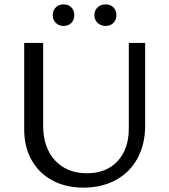

<svg xmlns="http://www.w3.org/2000/svg" viewBox="-20 -855 774 881"><path d="M222 -785Q222 -807 236 -821Q250 -835 272 -835Q294 -835 307.5 -821Q321 -807 321 -785Q321 -764 307.5 -750Q294 -736 272 -736Q250 -736 236 -750Q222 -764 222 -785ZM413 -785Q413 -807 427.5 -821Q442 -835 465 -835Q487 -835 500.5 -821Q514 -807 514 -785Q514 -764 500.5 -750Q487 -736 465 -736Q443 -736 428 -750Q413 -764 413 -785ZM91 -262V-658H178V-279Q178 -178 232.5 -119Q287 -60 379 -60Q468 -60 519.5 -115.5Q571 -171 571 -265V-658H646V-279Q646 -193 611 -128.5Q576 -64 511.5 -29Q447 6 363 6Q282 6 220.5 -27Q159 -60 125 -120.5Q91 -181 91 -262Z"/></svg>

Font: Ysabeau Infant Medium
Style: Regular
Weight: 500
Designer: Christian Thalmann (Catharsis Fonts)
Version: Version 0.003